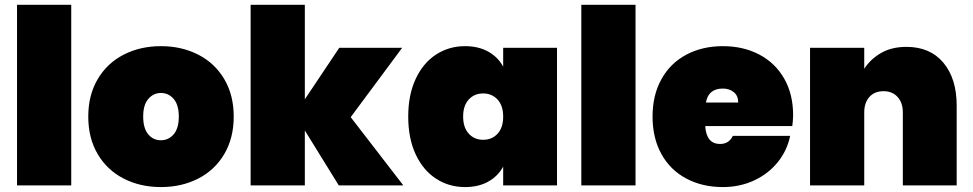

<svg xmlns="http://www.w3.org/2000/svg" viewBox="-20 -760 3987 787"><path d="M49.8 0V-740.2H272V0Z M341.8 -282.2Q341.8 -370.1 380.4 -435.5Q418.9 -501 486.8 -535.9Q554.7 -570.8 639.6 -570.8Q724.6 -570.8 792.7 -535.9Q860.8 -501 899.4 -435.5Q938 -370.1 938 -282.2Q938 -194.3 899.4 -128.7Q860.8 -63 792.7 -28.1Q724.6 6.8 639.6 6.8Q554.7 6.8 486.8 -28.1Q418.9 -63 380.4 -128.4Q341.8 -193.8 341.8 -282.2ZM566.9 -282.2Q566.9 -234.4 587.4 -209.7Q607.9 -185.1 639.6 -185.1Q670.9 -185.1 691.9 -209.5Q712.9 -233.9 712.9 -282.2Q712.9 -330.1 691.9 -354.5Q670.9 -378.9 639.6 -378.9Q608.9 -378.9 587.9 -354.5Q566.9 -330.1 566.9 -282.2Z M1007.3 0V-740.2H1229.5V-353L1370.6 -564H1628.4L1417.5 -279.8L1633.3 0H1368.7L1229.5 -225.1V0Z M1653.3 -282.2Q1653.3 -371.1 1683.8 -436.5Q1714.4 -502 1767.3 -536.4Q1820.3 -570.8 1886.2 -570.8Q1941.4 -570.8 1981.4 -548.3Q2021.5 -525.9 2042.5 -486.8V-564H2263.2V0H2042.5V-77.1Q2021.5 -38.1 1981.4 -15.6Q1941.4 6.8 1886.2 6.8Q1820.3 6.8 1767.3 -27.6Q1714.4 -62 1683.8 -127.4Q1653.3 -192.9 1653.3 -282.2ZM1878.4 -282.2Q1878.4 -237.3 1901.4 -212.2Q1924.3 -187 1960.4 -187Q1996.6 -187 2019.5 -211.9Q2042.5 -236.8 2042.5 -282.2Q2042.5 -327.1 2019.3 -352.1Q1996.1 -377 1960.4 -377Q1924.3 -377 1901.4 -352.1Q1878.4 -327.1 1878.4 -282.2Z M2362.8 0V-740.2H2585V0Z M2654.8 -282.2Q2654.8 -370.1 2691.2 -435.5Q2727.5 -501 2793.2 -535.9Q2858.9 -570.8 2942.9 -570.8Q3026.9 -570.8 3092.3 -536.4Q3157.7 -502 3194.3 -438Q3231 -374 3231 -287.1Q3230.5 -264.2 3227.5 -243.2H2870.6Q2875.5 -169.9 2931.6 -169.9Q2967.8 -169.9 2983.9 -203.1H3218.8Q3206.5 -143.1 3168.2 -95.5Q3129.9 -47.9 3071.3 -20.5Q3012.7 6.8 2942.9 6.8Q2858.9 6.8 2793.2 -28.1Q2727.5 -63 2691.2 -128.4Q2654.8 -193.8 2654.8 -282.2ZM2873.5 -339.8H3005.9Q3005.9 -367.7 2987.8 -382.3Q2969.7 -397 2942.9 -397Q2883.8 -397 2873.5 -339.8Z M3300.3 0V-564H3522.5V-478Q3548.3 -518.1 3591.8 -543Q3635.3 -567.9 3695.3 -567.9Q3792.5 -567.9 3846.9 -502.9Q3901.4 -438 3901.4 -327.1V0H3680.7V-298.8Q3680.7 -338.9 3659.2 -362.5Q3637.7 -386.2 3601.6 -386.2Q3564.5 -386.2 3543.5 -362.5Q3522.5 -338.9 3522.5 -298.8V0Z"/></svg>

Font: Poppins Black
Style: Regular
Weight: 900
Designer: Ninad Kale (Devanagari), Jonny Pinhorn (Latin)
Foundry: Indian Type Foundry
Version: 4.004